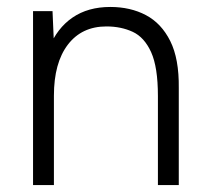

<svg xmlns="http://www.w3.org/2000/svg" viewBox="-20 -532 594 552"><path d="M75 0V-500H131L135 -408V0ZM434 0V-256H494V0ZM434 -256Q434 -339 414.5 -382Q395 -425 361.5 -440.5Q328 -456 286 -456Q215 -456 175 -403.5Q135 -351 135 -257H98Q98 -337 121 -394Q144 -451 188.5 -481.5Q233 -512 297 -512Q355 -512 399.5 -488.5Q444 -465 469.5 -414Q495 -363 494 -279V-256Z"/></svg>

Font: Figtree Light
Style: Regular
Weight: 300
Designer: Erik Kennedy
Foundry: Erik Kennedy
Version: Version 2.001;gftools[0.9.30]